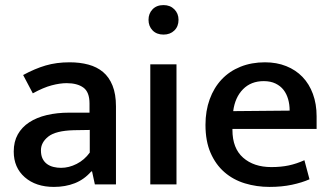

<svg xmlns="http://www.w3.org/2000/svg" viewBox="-20 -725 1300 755"><path d="M71 -430Q117 -455 159.5 -467.5Q202 -480 254 -480Q294 -480 327.5 -471Q361 -462 385 -442Q409 -422 422.5 -388.5Q436 -355 436 -307V0H353L342 -51H339Q311 -19 274 -4.5Q237 10 192 10Q121 10 77.5 -28Q34 -66 34 -129Q34 -168 50 -196.5Q66 -225 95 -244Q124 -263 164 -272.5Q204 -282 252 -282H332V-318Q332 -363 308 -380.5Q284 -398 242 -398Q216 -398 183.5 -389.5Q151 -381 109 -358ZM333 -214 270 -213Q199 -211 170 -188Q141 -165 141 -134Q141 -114 147.5 -101Q154 -88 165 -80Q176 -72 190.5 -68.5Q205 -65 220 -65Q251 -65 281.5 -80.5Q312 -96 333 -125Z M571 0V-472H674V0ZM623 -589Q596 -589 580 -605.5Q564 -622 564 -647Q564 -672 580 -688.5Q596 -705 623 -705Q649 -705 665.5 -688.5Q682 -672 682 -647Q682 -621 665.5 -605Q649 -589 623 -589Z M1225 -218H894V-214Q894 -142 936 -105Q978 -68 1047 -68Q1085 -68 1115.5 -74.5Q1146 -81 1177 -95L1197 -20Q1168 -7 1128 1.5Q1088 10 1040 10Q989 10 943 -4Q897 -18 862.5 -48Q828 -78 808 -124Q788 -170 788 -234Q788 -289 804.5 -334.5Q821 -380 851.5 -412.5Q882 -445 925.5 -462.5Q969 -480 1022 -480Q1068 -480 1105.5 -465Q1143 -450 1169.5 -422.5Q1196 -395 1210.5 -355.5Q1225 -316 1225 -268ZM1119 -290Q1119 -314 1113 -335Q1107 -356 1095 -371.5Q1083 -387 1063.5 -396.5Q1044 -406 1017 -406Q967 -406 935.5 -374Q904 -342 897 -288Z"/></svg>

Font: Ek Mukta Medium
Style: Regular
Weight: 500
Designer: Girish Dalvi and Yashodeep Gholap
Foundry: Ek Type
Version: Version 2.538;PS 1.002;hotconv 16.6.51;makeotf.lib2.5.65220;